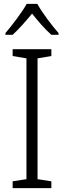

<svg xmlns="http://www.w3.org/2000/svg" viewBox="-20 -1018 329 987"><path d="M172 -998H117C93 -954 42 -888 8 -848V-839H45C77 -868 114 -911 145 -948C175 -910 211 -868 244 -839H281V-848C249 -884 196 -953 172 -998ZM244 -51V-86L173 -97V-718L244 -730V-765H45V-730L116 -718V-97L45 -86V-51Z"/></svg>

Font: Noto Sans Tamil UI SemiCondensed Light
Style: Regular
Weight: 300
Width: 4
Designer: Jelle Bosma - Monotype Design Team
Foundry: Monotype Imaging Inc.
Version: Version 2.004